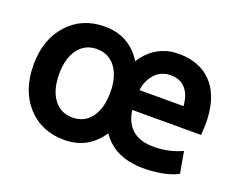

<svg xmlns="http://www.w3.org/2000/svg" viewBox="-95 -715 1131 910"><g transform="rotate(20 470.5 -260.5)"><path d="M295 -546Q419 -546 485 -441Q539 -526 632 -542Q671 -546 698 -543Q794 -534 847.5 -466Q901 -398 901 -273Q901 -264 899.5 -246Q898 -228 898 -219H551Q565 -112 663 -93Q692 -88 726 -90Q787 -93 848 -120L867 -12Q817 16 727 22Q687 25 646 20Q537 6 482 -76Q415 25 295 25Q180 25 109 -53.5Q38 -132 38 -261Q38 -389 109.5 -467.5Q181 -546 295 -546ZM425 -261Q425 -340 390.5 -386.5Q356 -433 296 -433Q236 -433 201.5 -386.5Q167 -340 167 -261Q167 -181 201.5 -134.5Q236 -88 296 -88Q356 -88 390.5 -134.5Q425 -181 425 -261ZM551 -319H773Q769 -375 742 -405.5Q715 -436 667 -436Q619 -436 588 -402.5Q557 -369 551 -319Z"/></g></svg>

Font: Repo
Style: DemiBold
Weight: 600
Designer: Stefan Peev
Foundry: Context Ltd
Version: Version 001.000